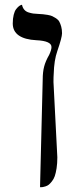

<svg xmlns="http://www.w3.org/2000/svg" viewBox="-20 -578 322 801"><path d="M147 203.1 158.2 -247.1Q158.2 -277.3 164.1 -300Q169.9 -322.8 185.1 -349.1Q194.8 -369.6 194.8 -381.8Q194.8 -407.2 131.8 -410.2Q83.5 -412.6 58.3 -430.2Q33.2 -447.8 33.2 -480Q33.2 -500.5 37.1 -516.1Q41 -531.7 46.9 -539.3Q52.7 -546.9 58.3 -551.5Q64 -556.2 67.9 -557.1L71.8 -558.1Q74.2 -545.9 81.3 -537.6Q88.4 -529.3 99.9 -525.9Q111.3 -522.5 118.9 -521.5Q126.5 -520.5 138.2 -520Q152.3 -519 159.2 -518.6Q166 -518.1 178.7 -515.9Q191.4 -513.7 198.2 -510.5Q205.1 -507.3 214.1 -501.5Q223.1 -495.6 227.5 -487.5Q231.9 -479.5 235.4 -467Q238.8 -454.6 238.8 -439Q238.8 -421.9 219.2 -365.2Q205.6 -326.7 204.1 -270Q203.1 -258.8 203.1 -235.8L219.2 78.1Q219.2 103.5 216.1 123.8Q212.9 144 208.5 156.7Q204.1 169.4 196.5 178.7Q189 188 183.6 192.4Q178.2 196.8 169.9 199.5Q161.6 202.1 158.7 202.4Q155.8 202.6 149.9 203.1Z"/></svg>

Font: Common Serif
Style: Regular
Weight: 400
Designer: Philipp H. Poll, Khaled Hosny
Foundry: Stefan Peev, Context Ltd.
Version: Version 1.026